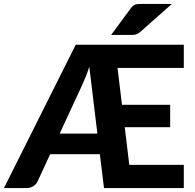

<svg xmlns="http://www.w3.org/2000/svg" viewBox="-33 -952 987 972"><path d="M460 -275.5 419 -614.5Q410.5 -587 401 -563.5Q391.5 -540 382 -519.5L269 -275.5ZM562 -608 584.5 -421.5H828.5V-308H598.5L621.5 -117.5H897.5V0H493.5L472.5 -171.5H221L157 -33Q150 -18.5 135.5 -9.2Q121 0 101 0H-13L350.5 -725.5H897.5V-608ZM837 -932 675.5 -789Q670 -784.5 665 -781.8Q660 -779 654.8 -777.5Q649.5 -776 643.2 -775.5Q637 -775 629.5 -775H529.5L629.5 -910.5Q635 -918 640.2 -922.2Q645.5 -926.5 651.8 -928.8Q658 -931 666 -931.5Q674 -932 684.5 -932Z"/></svg>

Font: Lato 2
Style: Regular
Weight: 800
Designer: Lukasz Dziedzic with Adam Twardoch and Botio Nikoltchev
Foundry: tyPoland Lukasz Dziedzic
Version: Version 2.015; 2015-08-06; http://www.latofonts.com/